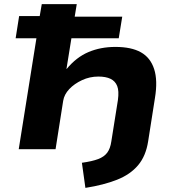

<svg xmlns="http://www.w3.org/2000/svg" viewBox="-20 -725 855 933"><path d="M395 188 378 66Q428 59 457 48Q486 37 501 17Q516 -3 521 -38L553 -239Q559 -283 549.5 -307Q540 -331 517 -342Q494 -353 458 -353Q416 -353 378.5 -335.5Q341 -318 316.5 -292Q292 -266 287 -235L250 0H71L157 -539H56L73 -647H173L183 -705H353L343 -644H574L557 -539H327L303 -390H304Q351 -447 410 -472Q469 -497 541 -497Q618 -497 664.5 -471Q711 -445 729 -389.5Q747 -334 733 -249L700 -39Q689 33 651 78Q613 123 548.5 148.5Q484 174 395 188Z"/></svg>

Font: Nunito Sans 7pt Expanded ExtraBold
Style: Italic
Weight: 800
Width: 7
Italic angle: -9°
Designer: Vernon Adams
Foundry: Vernon Adams
Version: Version 3.101;gftools[0.9.27]